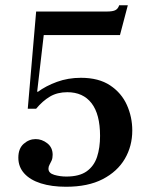

<svg xmlns="http://www.w3.org/2000/svg" viewBox="-20 -704 585 733"><path d="M232 9Q177 9 136 -4Q95 -17 72.5 -42Q50 -67 50 -102Q50 -137 70.5 -155Q91 -173 116 -173Q140 -173 160.5 -157Q181 -141 181 -113Q181 -100 177 -91Q173 -82 169 -75Q165 -68 165 -60Q165 -43 187 -36.5Q209 -30 233 -30Q283 -30 311 -50Q339 -70 350.5 -105Q362 -140 362 -185Q362 -268 329.5 -310Q297 -352 237 -352Q199 -352 171 -335.5Q143 -319 118 -289H86L118 -660H388Q411 -660 421 -665.5Q431 -671 435 -684H468L438 -570H147L122 -355L124 -353Q155 -376 197.5 -391.5Q240 -407 289 -407Q357 -407 400.5 -378Q444 -349 464.5 -303Q485 -257 485 -206Q485 -146 456.5 -97.5Q428 -49 372 -20Q316 9 232 9Z"/></svg>

Font: Frank Ruhl Libre Medium
Style: Regular
Weight: 500
Designer: Yanek Iontef
Foundry: Fontef
Version: Version 6.004